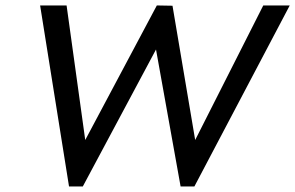

<svg xmlns="http://www.w3.org/2000/svg" viewBox="-20 -674 1067 694"><path d="M931.6 -654.3 685.5 -168 603.5 -653.3 546.9 -654.3 288.1 -168 220.7 -654.3H125L229.5 0H279.3L543.9 -495.1L632.8 0H682.6L1027.3 -654.3Z"/></svg>

Font: Sen-gleads
Style: Italic
Weight: 400
Designer: Kosal Sen, Philatype
Foundry: Philatype
Version: Version 1.004; ttfautohint (v1.8.3)